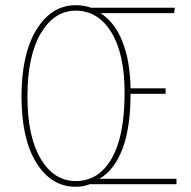

<svg xmlns="http://www.w3.org/2000/svg" viewBox="-20 -711 737 741"><path d="M661.1 -21V0H326.2Q301.8 9.8 272 9.8Q178.2 9.8 120.6 -82.3Q63 -174.3 63 -338.9Q63 -503.4 121.1 -597.2Q179.2 -690.9 272 -690.9Q305.2 -690.9 331.1 -681.2H654.8L651.9 -660.2H368.2Q421.9 -626 451.9 -552Q481.9 -478 483.9 -370.1H619.1V-349.1H483.9Q483.9 -219.7 452.9 -137.2Q421.9 -54.7 363.8 -21ZM85.9 -338.9Q85.9 -184.1 137.2 -98.1Q188.5 -12.2 272 -12.2Q360.8 -12.2 410.9 -99.1Q460.9 -186 460.9 -352.1Q460.9 -502.9 409.7 -586.4Q358.4 -669.9 272 -669.9Q189.5 -669.9 137.7 -582.8Q85.9 -495.6 85.9 -338.9Z"/></svg>

Font: Fira Sans Compressed Thin
Style: Regular
Weight: 100
Width: 1
Designer: Carrois Corporate & Edenspiekermann AG
Foundry: Carrois Corporate GbR & Edenspiekermann AG
Version: Version 4.203;PS 004.203;hotconv 1.0.88;makeotf.lib2.5.64775